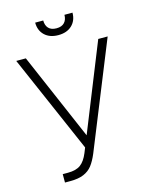

<svg xmlns="http://www.w3.org/2000/svg" viewBox="-131 -966 822 1058"><g transform="rotate(-15 280.5 -437.0)"><path d="M105.5 -38.1H135.7Q182.1 -38.1 207.8 -57.1Q233.4 -76.2 251 -119.1L262.7 -148.4L19.5 -707H74.2L288.1 -210.9L487.3 -707H541L296.9 -103.5Q280.3 -64 261.5 -39.8Q242.7 -15.6 212.6 -2.9Q182.6 9.8 136.7 9.8H105.5ZM281.2 -784.2Q232.4 -784.2 203.6 -811.5Q174.8 -838.9 174.8 -883.8H220.7Q220.7 -855.5 235.8 -839.4Q251 -823.2 281.2 -823.2Q311 -823.2 326.4 -839.6Q341.8 -856 341.8 -883.8H387.7Q387.7 -838.9 358.9 -811.5Q330.1 -784.2 281.2 -784.2Z"/></g></svg>

Font: Pretendard ExtraLight
Style: Regular
Weight: 200
Designer: Base glyphs from Inter by Rasmus Andersson; Hangeul glyphs from Noto Sans CJK(Source Han Sans) by Jang Soo-young and Kan
Foundry: Kil Hyung-jin
Version: Version 1.309